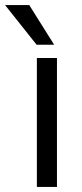

<svg xmlns="http://www.w3.org/2000/svg" viewBox="-68 -735 321 755"><path d="M145 -559H76L-48 -715H47ZM156 0H77V-507H156Z"/></svg>

Font: Hind Vadodara
Style: Regular
Weight: 400
Designer: Hitesh Malaviya
Foundry: Indian Type Foundry
Version: Version 0.702;PS 1.0;hotconv 1.0.81;makeotf.lib2.5.63406